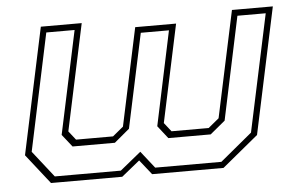

<svg xmlns="http://www.w3.org/2000/svg" viewBox="-43 -601 1015 662"><g transform="rotate(-5 464.0 -270.0)"><path d="M120 -540H261.5L183 -172L207 -141.5H335L372 -172L444 -510H585.5L513.5 -172L537.5 -141.5H666L703 -172L781.5 -540H923L830 -103L705 0H458L417.5 -51L354.5 0H108L27 -103ZM137 -518.5 51 -113 123 -21.5H351.5L424 -80.5L470.5 -21.5H699.5L810 -113L896.5 -518.5H798.5L723 -162L671 -119H524.5L490 -163L559 -489H461.5L392 -163L339.5 -119H193L159 -162L235 -518.5Z"/></g></svg>

Font: Tourney Expanded ExtraLight
Style: Italic
Weight: 200
Width: 7
Italic angle: -12°
Designer: Tyler Finck
Foundry: Etcetera Type Co
Version: Version 1.010; ttfautohint (v1.8.3)